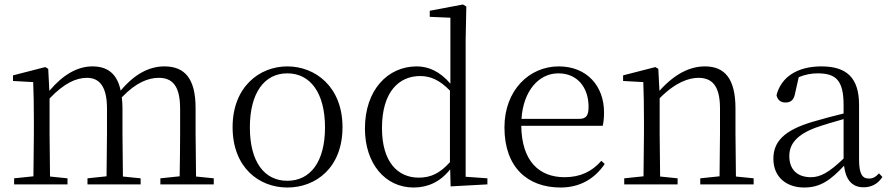

<svg xmlns="http://www.w3.org/2000/svg" viewBox="-20 -822 3966 856"><path d="M779 0H933V-27L854 -35L852 -227V-340C852 -474 802 -526 713 -526C645 -526 580 -492 518 -418C502 -495 458 -526 392 -526C325 -526 261 -489 200 -417L195 -515L182 -523L38 -486V-461L128 -456C130 -406 131 -354 131 -286V-227L129 -36L43 -27V0H281V-27L203 -35L201 -227V-383C267 -452 320 -475 368 -475C422 -475 457 -438 457 -338V-227L455 -36L370 -27V0H607V-27L528 -35L526 -227V-338C526 -356 525 -373 523 -388C587 -455 642 -475 688 -475C747 -475 783 -441 783 -338V-227C783 -172 782 -91 781 -36L695 -27V0Z M1261 14C1388 14 1507 -74 1507 -255C1507 -435 1386 -526 1261 -526C1137 -526 1017 -435 1017 -255C1017 -75 1135 14 1261 14ZM1261 -16C1158 -16 1094 -101 1094 -254C1094 -407 1158 -495 1261 -495C1364 -495 1429 -407 1429 -254C1429 -101 1364 -16 1261 -16Z M1989 9 2153 0V-27L2056 -34V-643L2059 -793L2044 -802L1896 -774V-747L1988 -743V-449C1941 -504 1890 -526 1838 -526C1708 -526 1607 -420 1607 -249C1607 -93 1697 14 1824 14C1887 14 1943 -11 1987 -67ZM1986 -99C1941 -49 1900 -30 1847 -30C1753 -30 1683 -100 1683 -251C1683 -414 1760 -483 1853 -483C1901 -483 1941 -464 1986 -418Z M2479 14C2567 14 2632 -26 2676 -91L2661 -105C2619 -57 2567 -32 2497 -32C2385 -32 2306 -102 2304 -261H2667C2671 -277 2673 -297 2673 -321C2673 -438 2597 -526 2471 -526C2340 -526 2229 -420 2229 -254C2229 -74 2334 14 2479 14ZM2305 -292C2313 -418 2383 -495 2469 -495C2555 -495 2604 -431 2604 -346C2604 -309 2595 -292 2562 -292Z M3187 0H3340V-27L3261 -35L3259 -227V-338C3259 -474 3209 -526 3123 -526C3057 -526 2989 -494 2920 -417L2915 -515L2902 -523L2758 -486V-461L2848 -456C2850 -406 2851 -353 2851 -285V-227L2849 -36L2763 -27V0H3001V-27L2923 -35L2921 -227V-384C2991 -455 3051 -475 3094 -475C3154 -475 3190 -440 3190 -339V-227L3188 -36L3102 -27V0Z M3830 13C3865 13 3894 -2 3914 -33L3899 -49C3883 -32 3871 -26 3854 -26C3825 -26 3810 -45 3810 -111V-354C3810 -476 3754 -526 3642 -526C3535 -526 3463 -479 3442 -398C3446 -377 3460 -365 3482 -365C3505 -365 3520 -376 3525 -407L3541 -478C3570 -490 3598 -495 3625 -495C3705 -495 3741 -466 3741 -354V-316C3696 -305 3647 -292 3603 -279C3475 -241 3428 -190 3428 -114C3428 -31 3488 14 3565 14C3637 14 3682 -18 3743 -83C3750 -23 3777 13 3830 13ZM3741 -115C3675 -52 3637 -32 3595 -32C3537 -32 3499 -64 3499 -126C3499 -179 3531 -221 3617 -253C3654 -266 3698 -279 3741 -291Z"/></svg>

Font: Noto Serif TC Light
Style: Regular
Weight: 300
Designer: Ryoko NISHIZUKA 西塚涼子 (kana & ideographs); Frank Grießhammer (Latin, Greek & Cyrillic); Wenlong ZHANG 张文龙 (bopomofo); San
Foundry: Adobe
Version: Version 2.001;hotconv 1.1.0;makeotfexe 2.6.0